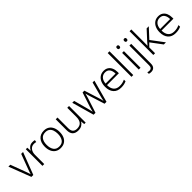

<svg xmlns="http://www.w3.org/2000/svg" viewBox="359 -2498 4343 4343"><g transform="rotate(-45 2531.0 -326.0)"><path d="M204 -66 0 -598H61L193 -245Q205 -212 215.5 -180Q226 -148 233 -123H236Q243 -148 254 -180.5Q265 -213 277 -245L409 -598H469L265 -66Z M776 -607Q815 -607 848 -599L839 -546Q807 -555 773 -555Q700 -555 657 -501Q614 -447 614 -358V-66H557V-598H605L611 -499H614Q634 -544 675 -575.5Q716 -607 776 -607Z M1376 -333Q1376 -249 1348.5 -187Q1321 -125 1267.5 -90.5Q1214 -56 1137 -56Q1063 -56 1010 -90Q957 -124 928.5 -186.5Q900 -249 900 -333Q900 -462 964 -535Q1028 -608 1141 -608Q1217 -608 1269.5 -573.5Q1322 -539 1349 -477Q1376 -415 1376 -333ZM959 -333Q959 -230 1002.5 -167.5Q1046 -105 1138 -105Q1231 -105 1274 -168Q1317 -231 1317 -333Q1317 -399 1299 -450Q1281 -501 1242 -530Q1203 -559 1140 -559Q1050 -559 1004.5 -499Q959 -439 959 -333Z M1940 -598V-66H1894L1885 -157H1882Q1860 -113 1814.5 -84.5Q1769 -56 1701 -56Q1514 -56 1514 -250V-598H1571V-255Q1571 -178 1605.5 -141.5Q1640 -105 1708 -105Q1883 -105 1883 -308V-598Z M2435 -412Q2424 -445 2416 -475Q2408 -505 2402 -530H2399Q2393 -505 2385 -474.5Q2377 -444 2366 -411L2254 -66H2193L2043 -598H2103L2192 -270Q2204 -225 2212 -191.5Q2220 -158 2225 -132H2228Q2233 -156 2241.5 -189Q2250 -222 2263 -262L2373 -598H2431L2537 -262Q2548 -226 2557.5 -192Q2567 -158 2572 -133H2575Q2578 -157 2586 -191Q2594 -225 2606 -270L2693 -598H2751L2606 -66H2544Z M3055 -608Q3123 -608 3168.5 -576.5Q3214 -545 3237.5 -490Q3261 -435 3261 -364V-325H2881Q2881 -219 2930.5 -162.5Q2980 -106 3072 -106Q3121 -106 3158 -114.5Q3195 -123 3239 -142V-90Q3199 -72 3160 -64Q3121 -56 3070 -56Q2950 -56 2886 -129Q2822 -202 2822 -328Q2822 -409 2849.5 -472Q2877 -535 2929 -571.5Q2981 -608 3055 -608ZM3054 -560Q2981 -560 2935.5 -511Q2890 -462 2883 -372H3202Q3202 -456 3165.5 -508Q3129 -560 3054 -560Z M3462 -66H3405V-826H3462Z M3667 -795Q3706 -795 3706 -752Q3706 -708 3667 -708Q3628 -708 3628 -752Q3628 -795 3667 -795ZM3695 -598V-66H3638V-598Z M3861 -752Q3861 -795 3900 -795Q3939 -795 3939 -752Q3939 -708 3900 -708Q3861 -708 3861 -752ZM3800 174Q3777 174 3760 171Q3743 168 3731 163V114Q3759 125 3794 125Q3830 125 3850.5 103Q3871 81 3871 33V-598H3928V34Q3928 102 3894 138Q3860 174 3800 174Z M4160 -440Q4160 -408 4159 -373.5Q4158 -339 4158 -306H4159Q4172 -321 4188.5 -341Q4205 -361 4220 -378L4422 -598H4491L4280 -370L4508 -66H4440L4241 -333L4160 -251V-66H4104V-826H4160Z M4800 -608Q4868 -608 4913.5 -576.5Q4959 -545 4982.5 -490Q5006 -435 5006 -364V-325H4626Q4626 -219 4675.5 -162.5Q4725 -106 4817 -106Q4866 -106 4903 -114.5Q4940 -123 4984 -142V-90Q4944 -72 4905 -64Q4866 -56 4815 -56Q4695 -56 4631 -129Q4567 -202 4567 -328Q4567 -409 4594.5 -472Q4622 -535 4674 -571.5Q4726 -608 4800 -608ZM4799 -560Q4726 -560 4680.5 -511Q4635 -462 4628 -372H4947Q4947 -456 4910.5 -508Q4874 -560 4799 -560Z"/></g></svg>

Font: Noto Sans Malayalam UI Light
Style: Regular
Weight: 300
Designer: Jelle Bosma - Monotype Design Team
Foundry: Monotype Imaging Inc.
Version: Version 2.104; ttfautohint (v1.8.4.7-5d5b)